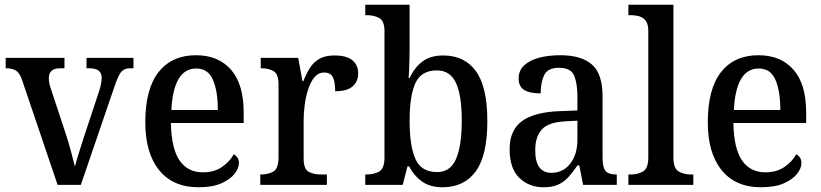

<svg xmlns="http://www.w3.org/2000/svg" viewBox="-20 -780 3465 810"><path d="M74 -440Q64 -471 48.5 -481.5Q33 -492 4 -492V-536H252V-492H234Q186 -492 186 -451Q186 -440 188 -429.5Q190 -419 194 -407L256 -220Q268 -184 279 -143Q290 -102 296 -77Q301 -98 312.5 -134Q324 -170 335 -205L398 -395Q409 -429 409 -452Q409 -492 357 -492H345V-536H543V-492H529Q504 -492 491.5 -477Q479 -462 463 -415L321 0H223Z M817 10Q710 10 651.5 -62Q593 -134 593 -264Q593 -405 649 -476Q705 -547 807 -547Q901 -547 954.5 -486Q1008 -425 1008 -306V-261H701Q703 -153 737.5 -103Q772 -53 836 -53Q884 -53 917 -76Q950 -99 966 -129Q975 -125 981.5 -115.5Q988 -106 988 -92Q988 -70 969.5 -46.5Q951 -23 913.5 -6.5Q876 10 817 10ZM899 -316Q899 -395 878.5 -443Q858 -491 808 -491Q759 -491 733 -446Q707 -401 703 -316Z M1078 0V-44H1081Q1112 -44 1133.5 -56.5Q1155 -69 1155 -116V-424Q1155 -468 1134 -480Q1113 -492 1083 -492H1080V-536H1238L1256 -438H1260Q1272 -469 1287.5 -493.5Q1303 -518 1327.5 -532Q1352 -546 1391 -546Q1442 -546 1466.5 -526Q1491 -506 1491 -470Q1491 -436 1467.5 -415.5Q1444 -395 1394 -395Q1394 -436 1384 -455Q1374 -474 1347 -474Q1323 -474 1306.5 -454Q1290 -434 1280 -403Q1270 -372 1265.5 -337.5Q1261 -303 1261 -274V-111Q1261 -67 1282 -55.5Q1303 -44 1333 -44H1359V0Z M1847 10Q1794 10 1760 -14.5Q1726 -39 1706 -78H1699L1679 0H1521V-44H1528Q1558 -44 1580 -56.5Q1602 -69 1602 -116V-648Q1602 -692 1580 -704Q1558 -716 1528 -716H1521V-760H1708V-579Q1708 -562 1707.5 -536.5Q1707 -511 1706 -487.5Q1705 -464 1704 -451H1708Q1728 -494 1761.5 -520Q1795 -546 1850 -546Q1940 -546 1988 -479.5Q2036 -413 2036 -269Q2036 -124 1987 -57Q1938 10 1847 10ZM1824 -54Q1880 -54 1904 -109.5Q1928 -165 1928 -271Q1928 -378 1903.5 -430.5Q1879 -483 1823 -483Q1757 -483 1732.5 -429.5Q1708 -376 1708 -270Q1708 -165 1732.5 -109.5Q1757 -54 1824 -54Z M2273 10Q2212 10 2171 -29.5Q2130 -69 2130 -151Q2130 -231 2182 -269Q2234 -307 2339 -311L2416 -314V-373Q2416 -427 2402.5 -460.5Q2389 -494 2338 -494Q2291 -494 2276 -463.5Q2261 -433 2261 -386Q2215 -386 2191.5 -400.5Q2168 -415 2168 -449Q2168 -483 2191.5 -504.5Q2215 -526 2254.5 -536.5Q2294 -547 2344 -547Q2432 -547 2477 -508Q2522 -469 2522 -374V-116Q2522 -74 2534.5 -59Q2547 -44 2579 -44H2582V0H2440L2424 -82H2416Q2397 -54 2378.5 -33.5Q2360 -13 2335.5 -1.5Q2311 10 2273 10ZM2306 -51Q2356 -51 2386 -90Q2416 -129 2416 -191V-271L2363 -268Q2293 -264 2265.5 -233.5Q2238 -203 2238 -146Q2238 -51 2306 -51Z M2631 0V-44H2643Q2672 -44 2693.5 -57Q2715 -70 2715 -116V-649Q2715 -678 2704.5 -692Q2694 -706 2677.5 -711Q2661 -716 2643 -716H2631V-760H2821V-116Q2821 -70 2842.5 -57Q2864 -44 2894 -44H2905V0Z M3190 10Q3083 10 3024.5 -62Q2966 -134 2966 -264Q2966 -405 3022 -476Q3078 -547 3180 -547Q3274 -547 3327.5 -486Q3381 -425 3381 -306V-261H3074Q3076 -153 3110.5 -103Q3145 -53 3209 -53Q3257 -53 3290 -76Q3323 -99 3339 -129Q3348 -125 3354.5 -115.5Q3361 -106 3361 -92Q3361 -70 3342.5 -46.5Q3324 -23 3286.5 -6.5Q3249 10 3190 10ZM3272 -316Q3272 -395 3251.5 -443Q3231 -491 3181 -491Q3132 -491 3106 -446Q3080 -401 3076 -316Z"/></svg>

Font: Noto Serif Thai SemiCondensed Medium
Style: Regular
Weight: 500
Width: 4
Designer: Monotype Design Team
Foundry: Monotype Imaging Inc.
Version: Version 2.002; ttfautohint (v1.8.4.7-5d5b)